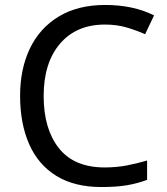

<svg xmlns="http://www.w3.org/2000/svg" viewBox="-20 -744 672 774"><path d="M403 -645Q288 -645 222 -568Q156 -491 156 -357Q156 -224 217.5 -146.5Q279 -69 402 -69Q449 -69 491 -77Q533 -85 573 -97V-19Q533 -4 490.5 3Q448 10 389 10Q280 10 207 -35Q134 -80 97.5 -163Q61 -246 61 -358Q61 -466 100.5 -548.5Q140 -631 217 -677.5Q294 -724 404 -724Q517 -724 601 -682L565 -606Q532 -621 491.5 -633Q451 -645 403 -645Z"/></svg>

Font: Noto Sans Khojki
Style: Regular
Weight: 400
Designer: Monotype Design Team
Foundry: Monotype Imaging Inc.
Version: Version 2.003; ttfautohint (v1.8.4.7-5d5b)